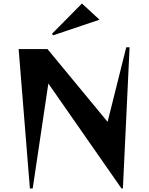

<svg xmlns="http://www.w3.org/2000/svg" viewBox="-20 -1059 847 1092"><path d="M86 -780H250L592 -366L698 -790H717L679 13H671L255 -584L166 13H150ZM446 -1039 546 -947 282 -858 276 -867Z"/></svg>

Font: Tiejili SC
Style: Regular
Weight: 400
Designer: Buernia
Foundry: Ershou Xiaoxi Press
Version: Version 1.100